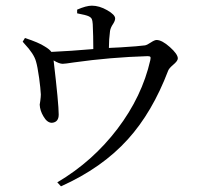

<svg xmlns="http://www.w3.org/2000/svg" viewBox="-20 -590 697 677"><path d="M195 67 182 53Q307 -21 394 -135.5Q481 -250 510 -378Q512 -387 510 -389.5Q508 -392 500 -392Q369 -388 241 -370Q209 -365 201 -365Q189 -365 169 -377Q187 -224 187 -186Q187 -159 163 -157Q146 -157 133 -180Q121 -200 120 -221Q120 -224 122 -234Q124 -249 124 -257Q123 -278 118 -315Q112 -357 107 -373Q100 -400 66 -436Q62 -441 60 -443L68 -456Q117 -440 138 -426Q155 -416 161 -407Q228 -410 309 -417Q309 -464 307 -505Q306 -518 304 -522Q302 -528 293 -532.5Q284 -537 252 -543V-556Q284 -570 304 -570Q330 -570 358 -554Q386 -538 386 -525Q386 -517 379 -506Q370 -493 368 -481Q364 -451 364 -421Q377 -422 405 -423Q470 -427 491 -430Q498 -431 511.5 -440Q525 -449 532 -449Q551 -449 579 -424Q607 -399 607 -384Q607 -375 590 -361Q576 -349 573 -341Q517 -194 431 -99Q340 2 195 67Z"/></svg>

Font: Cactus Classical Serif
Style: Regular
Weight: 400
Designer: Henry Chan (via Glyphwiki)、田海東、宇文滿月
Foundry: Moonlit Owen
Version: Version 1.000